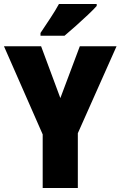

<svg xmlns="http://www.w3.org/2000/svg" viewBox="-20 -947 607 967"><path d="M284 -453 382 -714H567L372 -276V0H195V-270L0 -714H187ZM467 -917Q451 -899 422.5 -872Q394 -845 362.5 -817Q331 -789 305 -767H184V-781Q208 -817 233.5 -855.5Q259 -894 277 -927H467Z"/></svg>

Font: Noto Sans Lao Condensed Black
Style: Regular
Weight: 900
Width: 3
Designer: Monotype Design Team
Foundry: Monotype Imaging Inc.
Version: Version 2.003; ttfautohint (v1.8.4.7-5d5b)